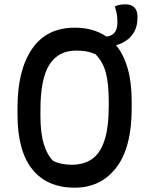

<svg xmlns="http://www.w3.org/2000/svg" viewBox="-20 -848 690 888"><path d="M326 -720Q412 -720 472 -679Q489 -681 501 -689Q512 -697 517.5 -710.5Q523 -724 523 -749Q523 -784 511 -818Q521 -823 532.5 -825.5Q544 -828 560 -828Q616 -828 616 -769Q616 -730 602.5 -704Q589 -678 566 -662Q542 -645 517 -639Q552 -596 570.5 -531.5Q589 -467 589 -380V-346Q589 -165 517.5 -72.5Q446 20 326 20Q197 20 129 -65.5Q61 -151 61 -317V-351Q61 -523 128 -621.5Q195 -720 326 -720ZM167 -313Q167 -232 183 -180.5Q199 -129 227 -103Q264 -86 312 -86Q367 -86 405 -112Q443 -138 463 -198Q483 -258 483 -360V-376Q483 -459 470 -510Q457 -561 422 -597Q399 -607 378.5 -610.5Q358 -614 332 -614Q250 -614 208.5 -549Q167 -484 167 -339Z"/></svg>

Font: Recursive Sn Csl St Med
Style: Regular
Weight: 500
Version: Version 1.079;hotconv 1.0.112;makeotfexe 2.5.65598; ttfautoh